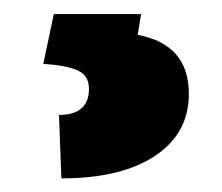

<svg xmlns="http://www.w3.org/2000/svg" viewBox="-20 -25 318 275"><path d="M182.1 -4.9 177.2 24.9Q250.5 38.6 250.5 109.4Q250.5 166 202.1 198.2Q153.8 230.5 67.9 230.5L64.5 139.6Q107.4 139.6 107.4 102.1Q107.4 83.5 92 76.2Q76.7 68.8 42 66.4L57.1 -4.9Z"/></svg>

Font: Roboto
Style: Regular
Weight: 900
Designer: Google
Version: Version 2.001171; 2014